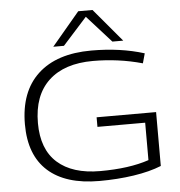

<svg xmlns="http://www.w3.org/2000/svg" viewBox="-61 -990 993 1058"><g transform="rotate(-5 435.5 -461.0)"><path d="M64 -336Q64 -517 168 -613.5Q272 -710 464 -710Q625 -710 756 -669L741 -615Q673 -634 605 -643Q537 -652 468 -652Q309 -652 222.5 -571Q136 -490 136 -337Q136 -192 219 -118Q302 -44 455 -44Q616 -44 725 -81V-288H461V-341H790V-43Q726 -17 636.5 -3.5Q547 10 446 10Q260 10 162 -78Q64 -166 64 -336ZM257 -749 411 -932H490L644 -749H584L450 -898L316 -749Z"/></g></svg>

Font: Georama Extended Light
Style: Regular
Weight: 300
Width: 7
Designer: Jean-Baptiste Levee
Foundry: Production Type
Version: Version 1.000